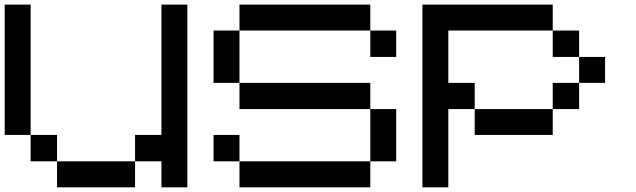

<svg xmlns="http://www.w3.org/2000/svg" viewBox="-20 -797 2706 817"><path d="M222.7 0Q222.7 -27.3 222.7 -110.4Q305.7 -110.4 554.7 -110.4Q554.7 -83 554.7 0Q471.7 0 222.7 0ZM110.4 -110.4Q110.4 -138.7 110.4 -222.7Q138.7 -222.7 222.7 -222.7Q222.7 -194.3 222.7 -110.4Q194.3 -110.4 110.4 -110.4ZM0 -222.7Q0 -361.3 0 -777.3Q27.3 -777.3 110.4 -777.3Q110.4 -638.7 110.4 -222.7Q83 -222.7 0 -222.7ZM667 0Q667 -27.3 667 -110.4Q638.7 -110.4 554.7 -110.4Q554.7 -138.7 554.7 -222.7Q583 -222.7 667 -222.7Q667 -361.3 667 -777.3Q694.3 -777.3 777.3 -777.3Q777.3 -583 777.3 0Q750 0 667 0Z M999 0Q999 -27.3 999 -110.4Q1138.7 -110.4 1555.7 -110.4Q1555.7 -83 1555.7 0Q1416 0 999 0ZM888.7 -110.4Q888.7 -138.7 888.7 -222.7Q916 -222.7 999 -222.7Q999 -194.3 999 -110.4Q971.7 -110.4 888.7 -110.4ZM1555.7 -110.4Q1555.7 -166 1555.7 -333Q1583 -333 1666 -333Q1666 -277.3 1666 -110.4Q1638.7 -110.4 1555.7 -110.4ZM999 -333Q999 -360.4 999 -444.3Q1138.7 -444.3 1555.7 -444.3Q1555.7 -417 1555.7 -333Q1416 -333 999 -333ZM888.7 -444.3Q888.7 -500 888.7 -667Q916 -667 999 -667Q999 -611.3 999 -444.3Q971.7 -444.3 888.7 -444.3ZM1555.7 -554.7Q1555.7 -583 1555.7 -667Q1583 -667 1666 -667Q1666 -638.7 1666 -554.7Q1638.7 -554.7 1555.7 -554.7ZM999 -667Q999 -694.3 999 -777.3Q1138.7 -777.3 1555.7 -777.3Q1555.7 -750 1555.7 -667Q1451.2 -667 1138.7 -667Q1103.5 -667 999 -667Z M2000 -222.7Q2000 -250 2000 -333Q2083 -333 2332 -333Q2332 -305.7 2332 -222.7Q2249 -222.7 2000 -222.7ZM2332 -333Q2332 -360.4 2332 -444.3Q2360.4 -444.3 2444.3 -444.3Q2444.3 -417 2444.3 -333Q2416 -333 2332 -333ZM2444.3 -444.3Q2444.3 -471.7 2444.3 -554.7Q2471.7 -554.7 2554.7 -554.7Q2554.7 -527.3 2554.7 -444.3Q2527.3 -444.3 2444.3 -444.3ZM2332 -554.7Q2332 -583 2332 -667Q2360.4 -667 2444.3 -667Q2444.3 -638.7 2444.3 -554.7Q2416 -554.7 2332 -554.7ZM1777.3 0Q1777.3 -194.3 1777.3 -777.3Q1916 -777.3 2332 -777.3Q2332 -750 2332 -667Q2221.7 -667 1887.7 -667Q1887.7 -611.3 1887.7 -444.3Q1916 -444.3 2000 -444.3Q2000 -417 2000 -333Q1971.7 -333 1887.7 -333Q1887.7 -250 1887.7 0Q1860.4 0 1777.3 0Z"/></svg>

Font: Ingsat TST_CRD
Style: Regular
Weight: 300
Designer: Tofik Waleny
Version: 1.0